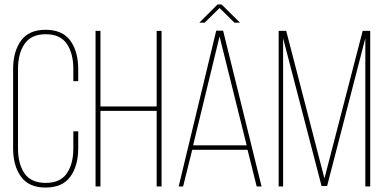

<svg xmlns="http://www.w3.org/2000/svg" viewBox="-20 -839 1726 864"><path d="M185 -705Q261 -705 296.5 -656Q332 -607 332 -528V-474H310V-529Q310 -599 280.5 -642Q251 -685 186 -685Q121 -685 91 -642Q61 -599 61 -529V-171Q61 -101 90.5 -58.5Q120 -16 186 -16Q251 -16 280.5 -58.5Q310 -101 310 -171V-248H332V-172Q332 -93 296.5 -44Q261 5 185 5Q110 5 74.5 -44Q39 -93 39 -172V-528Q39 -607 74.5 -656Q110 -705 185 -705Z M685 -340H432V0H410V-700H432V-360H685V-700H707V0H685Z M968 -803 901 -737H877L959 -819H977L1060 -737H1035ZM1094 -165H845L804 0H784L953 -701H984L1157 0H1135ZM968 -675 849 -185H1090Z M1624 -667 1452 -2H1427L1254 -667V0H1234V-700H1268L1440 -36L1612 -700H1646V0H1624Z"/></svg>

Font: Bebas Neue Light
Style: Regular
Weight: 300
Designer: Ryoichi Tsunekawa
Foundry: Ryoichi Tsunekawa
Version: Version 1.003;PS 001.003;hotconv 1.0.70;makeotf.lib2.5.58329